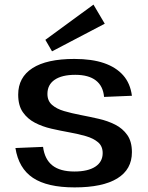

<svg xmlns="http://www.w3.org/2000/svg" viewBox="-20 -805 643 834"><path d="M304 9Q185 9 123 -32.5Q61 -74 47 -162L167 -167Q174 -113 207.5 -86.5Q241 -60 303 -60Q362 -60 394 -81Q426 -102 426 -140Q426 -170 406 -187Q386 -204 353.5 -213.5Q321 -223 282 -230Q243 -237 203.5 -246Q164 -255 131.5 -272Q99 -289 79 -318Q59 -347 59 -394Q59 -469 121 -509Q183 -549 303 -549Q379 -549 431.5 -531Q484 -513 515 -478Q546 -443 553 -389L432 -384Q428 -431 396.5 -455.5Q365 -480 307 -480Q249 -480 217.5 -458.5Q186 -437 186 -397Q186 -367 206 -349.5Q226 -332 258.5 -322.5Q291 -313 330 -305.5Q369 -298 408.5 -289Q448 -280 480.5 -263.5Q513 -247 533 -218.5Q553 -190 553 -144Q553 -69 489.5 -30Q426 9 304 9ZM435 -702 206 -582 177 -632 386 -785Z"/></svg>

Font: Pathway Extreme 72pt SemiBold
Style: Regular
Weight: 600
Designer: Eduardo Rodriguez Tunni
Foundry: Eduardo Rodriguez Tunni
Version: Version 1.001;gftools[0.9.26]